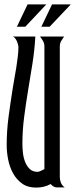

<svg xmlns="http://www.w3.org/2000/svg" viewBox="-20 -849 341 870"><path d="M140.1 -683.6Q136.7 -622.6 127.2 -561.8Q117.7 -501 107.4 -440.2Q97.2 -379.4 89.4 -318.6Q81.5 -257.8 81.5 -197.3Q81.5 -180.2 83.7 -158.2Q85.9 -136.2 93.3 -116.7Q100.6 -97.2 114.3 -83.7Q127.9 -70.3 151.4 -70.3Q153.3 -70.3 157.5 -71.8Q161.6 -73.2 166.3 -75.4Q170.9 -77.6 174.8 -79.6Q178.7 -81.5 181.2 -82.5V-639.6Q181.2 -652.3 174.8 -663.3Q168.5 -674.3 161.1 -683.6H270.5Q263.7 -674.3 257.3 -663.3Q251 -652.3 251 -639.6V-46.4Q251 -33.2 256.1 -20.8Q261.2 -8.3 272.9 0H235.8Q228.5 0 221.7 -4.4Q214.8 -8.8 209.5 -15.1Q193.4 -6.3 177.5 -2.7Q161.6 1 143.1 1Q105 1 79.6 -17.6Q54.2 -36.1 38.8 -64.5Q23.4 -92.8 16.8 -126.7Q10.3 -160.6 10.3 -190.9Q10.3 -256.3 18.8 -319.8Q27.3 -383.3 37.6 -448.2Q40.5 -468.8 45.2 -493.2Q49.8 -517.6 53.7 -542.5Q57.6 -567.4 60.5 -591.6Q63.5 -615.7 63.5 -635.3Q63.5 -640.1 61.3 -648.4Q59.1 -656.7 55.4 -664.6Q51.8 -672.4 46.4 -678Q41 -683.6 35.2 -683.6ZM105 -829.1H189.9L94.7 -728H56.6ZM215.8 -829.1H300.8L205.1 -728H167.5Z"/></svg>

Font: XAYAX
Style: Regular
Weight: 400
Designer: Peter Wiegel
Foundry: Peter Wiegel
Version: Version 1.000 2009 initial release